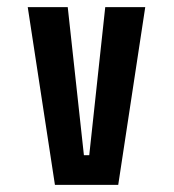

<svg xmlns="http://www.w3.org/2000/svg" viewBox="-20 -520 490 540"><path d="M276 -500H388.5L312.5 0H134.5L58 -500H170.5L216 -83.5H231Z"/></svg>

Font: League Mono Condensed Medium
Style: Regular
Weight: 500
Width: 1
Designer: Tyler Finck
Foundry: The League of Moveable Type / Tyler Finck
Version: Version 2.210